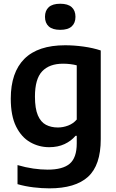

<svg xmlns="http://www.w3.org/2000/svg" viewBox="-20 -802 637 1052"><path d="M250.5 230Q209.5 230 163.5 224.5Q117.5 219 76 207V102.5Q120.5 115.5 162.2 121.5Q204 127.5 241 127.5Q324 127.5 362.2 94.8Q400.5 62 400.5 -16V-58H394Q370 -29.5 333.5 -12.5Q297 4.5 249.5 4.5Q193.5 4.5 145.5 -22.8Q97.5 -50 68.2 -108.8Q39 -167.5 39 -261.5Q39 -405 113.5 -479.5Q188 -554 337 -554Q385.5 -554 437.8 -546.8Q490 -539.5 532 -525.5V-39.5Q532 103.5 462.2 166.8Q392.5 230 250.5 230ZM297 -103.5Q325.5 -103.5 353.2 -114Q381 -124.5 400.5 -147V-444Q386 -448 366.2 -450.5Q346.5 -453 325.5 -453Q250.5 -453 211 -411.2Q171.5 -369.5 171.5 -273Q171.5 -207 187.5 -170Q203.5 -133 231.8 -118.2Q260 -103.5 297 -103.5ZM310 -638.5Q268 -638.5 247.2 -657.2Q226.5 -676 226.5 -710Q226.5 -744 247.2 -762.8Q268 -781.5 310 -781.5Q352 -781.5 372.8 -762.8Q393.5 -744 393.5 -710Q393.5 -676 372.8 -657.2Q352 -638.5 310 -638.5Z"/></svg>

Font: Encode Sans SmBold
Style: Regular
Weight: 600
Designer: Multiple Designers
Foundry: Impallari Type
Version: Version 3.002; ttfautohint (v1.8.3) -l 8 -r 50 -G 200 -x 14 